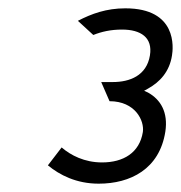

<svg xmlns="http://www.w3.org/2000/svg" viewBox="-20 -820 435 461"><path d="M95 -423C123 -400 163 -379 217 -379C293 -379 363 -414 377 -504C384 -550 366 -581 335 -598L326 -602L335 -607C364 -623 387 -648 393 -687C396 -705 406 -800 281 -800C235 -800 200 -787 167 -770L204 -736C224 -744 246 -749 273 -749C318 -749 347 -730 340 -687C332 -638 291 -623 251 -623H223C229 -609 237 -591 243 -577C305 -577 327 -530 323 -503C315 -453 276 -430 225 -430C183 -430 150 -447 128 -466Z"/></svg>

Font: Charger Sport
Style: LitNrwObl
Weight: 300
Designer: Jasper
Foundry: Cannot Into Space Fonts
Version: Version 1.1